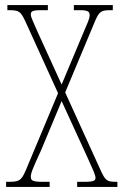

<svg xmlns="http://www.w3.org/2000/svg" viewBox="-20 -734 487 754"><path d="M4 0H175V-20H145C105 -20 101 -27 101 -40C101 -53 107 -70 141 -143L222 -337L321 -121C345 -68 355 -47 355 -36C355 -26 351 -20 313 -20H283V0H441V-20H437C401 -20 394 -23 374 -68L236 -371L352 -648C370 -692 379 -694 417 -694H423V-714H270V-694H295C329 -694 332 -686 332 -674C332 -658 320 -637 308 -607L222 -402L128 -608C114 -640 101 -667 101 -676C101 -688 104 -694 140 -694H168V-714H9V-694H13C54 -694 61 -691 81 -647L208 -368L82 -67C63 -22 54 -20 10 -20H4Z"/></svg>

Font: Noto Serif Bengali ExtraCondensed Thin
Style: Regular
Weight: 100
Width: 2
Designer: Juan Bruce, Universal Thirst, Indian Type Foundry and the Monotype Design Team.
Foundry: Monotype Imaging Inc.
Version: Version 2.003